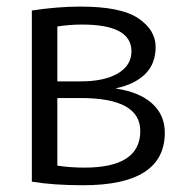

<svg xmlns="http://www.w3.org/2000/svg" viewBox="-20 -547 558 574"><path d="M75.2 -3.9V-515.6Q152.3 -527.3 220.7 -527.3Q341.8 -527.3 393.6 -492.2Q445.3 -457 445.3 -406.7Q445.3 -356.4 414.1 -325.7Q382.8 -294.9 327.1 -283.2V-282.2Q397.5 -271.5 435.1 -237.3Q472.7 -203.1 472.7 -150.4Q472.7 6.8 228.5 6.8Q139.6 6.8 75.2 -3.9ZM151.4 -51.8Q189.5 -45.9 232.4 -45.9Q399.4 -45.9 399.4 -155.3Q399.4 -253.9 221.7 -253.9H151.4ZM151.4 -303.7H220.7Q292 -303.7 332.5 -327.6Q373 -351.6 373 -393.6Q373 -473.6 225.6 -473.6Q187.5 -473.6 151.4 -467.8Z"/></svg>

Font: GenEi M Gothic v2 Regular
Style: Regular
Weight: 400
Version: Version 2.0